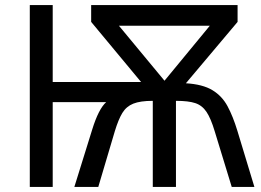

<svg xmlns="http://www.w3.org/2000/svg" viewBox="-20 -734 1024 754"><path d="M913 -714V-648L710 -407Q776 -403 814 -380Q852 -357 873.5 -317Q895 -277 912 -221L979 0H890L823 -219Q808 -269 791 -294.5Q774 -320 747 -329Q720 -338 671 -338V0H580V-338Q531 -338 503.5 -327Q476 -316 460.5 -290.5Q445 -265 431 -219L366 0H272L342 -225Q367 -306 397 -333H187V0H97V-714H187V-412H534L338 -648V-714ZM804 -633H447L626 -417Z"/></svg>

Font: RS Noto Sans
Style: Regular
Weight: 400
Designer: Monotype Design Team
Foundry: Monotype Imaging Inc.
Version: Version 3.10